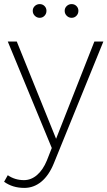

<svg xmlns="http://www.w3.org/2000/svg" viewBox="-31 -723 525 938"><path d="M232 75Q208 134 171 164.5Q134 195 88 195Q59 195 34.5 187.5Q10 180 -11 165L7 133Q42 157 86 157Q121 157 150 132Q179 107 198 61L222 0L7 -520H51L243 -45L430 -520H474ZM163 -703Q177 -703 186.5 -693.5Q196 -684 196 -670Q196 -656 186.5 -646Q177 -636 163 -636Q149 -636 139 -646Q129 -656 129 -670Q129 -684 139 -693.5Q149 -703 163 -703ZM319 -703Q333 -703 342.5 -693.5Q352 -684 352 -670Q352 -656 342.5 -646Q333 -636 319 -636Q305 -636 295 -646Q285 -656 285 -670Q285 -684 295 -693.5Q305 -703 319 -703Z"/></svg>

Font: Alexandria ExtraLight
Style: Regular
Weight: 250
Designer: Mohamed Gaber
Foundry: Kief Type Foundry
Version: Version 5.100